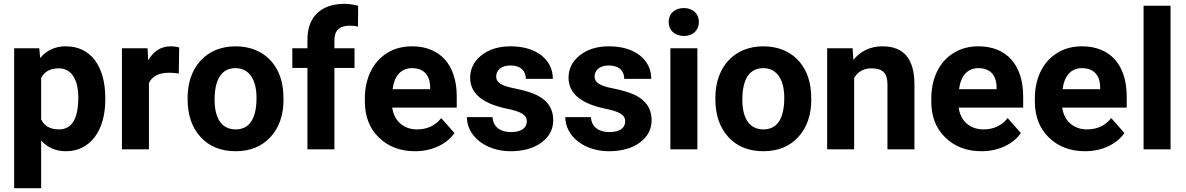

<svg xmlns="http://www.w3.org/2000/svg" viewBox="-20 -780 6197 1003"><path d="M54 203H195V-46C228 -9 272 10 325 10C450 10 530 -96 530 -259V-267C530 -436 453 -538 324 -538C269 -538 224 -518 190 -477L185 -528H54ZM287 -423C352 -423 389 -367 389 -270C389 -159 355 -104 288 -104C243 -104 212 -121 195 -156V-373C212 -406 242 -423 287 -423Z M916 -532C903 -536 888 -538 872 -538C822 -538 783 -514 754 -465L751 -528H617V0H758V-346C775 -382 810 -400 863 -400C878 -400 895 -399 914 -396Z M960 -263C960 -179 983 -113 1028 -64C1073 -15 1134 10 1211 10C1287 10 1348 -15 1393 -64C1438 -113 1461 -178 1461 -259L1460 -295C1455 -370 1430 -429 1385 -473C1340 -516 1281 -538 1210 -538C1058 -538 960 -429 960 -269ZM1101 -259C1101 -371 1141 -424 1210 -424C1279 -424 1320 -368 1320 -269C1320 -154 1279 -104 1211 -104C1140 -104 1101 -159 1101 -259Z M1507 -528V-425H1586V0H1727V-425H1832V-528H1727V-571C1727 -621 1754 -646 1807 -646C1824 -646 1838 -644 1850 -641L1851 -750C1823 -757 1799 -760 1780 -760C1657 -760 1586 -692 1586 -573V-528Z M2148 10C2236 10 2313 -26 2354 -85L2285 -163C2254 -124 2212 -104 2158 -104C2087 -104 2038 -150 2029 -218H2366V-276C2366 -443 2277 -538 2133 -538C2084 -538 2041 -527 2004 -504C1929 -459 1886 -372 1886 -265V-251C1886 -172 1910 -109 1959 -62C2008 -14 2071 10 2148 10ZM2132 -424C2192 -424 2226 -389 2227 -326V-314H2031C2040 -385 2076 -424 2132 -424Z M2732 -146C2732 -113 2705 -90 2650 -90C2593 -90 2556 -117 2553 -168H2419C2419 -71 2515 10 2647 10C2713 10 2767 -5 2808 -35C2849 -65 2870 -104 2870 -152C2870 -219 2833 -267 2758 -294C2734 -303 2704 -311 2669 -318C2598 -332 2572 -349 2572 -380C2572 -413 2599 -438 2646 -438C2702 -438 2727 -408 2727 -368H2868C2868 -418 2848 -459 2808 -491C2767 -522 2714 -538 2647 -538C2584 -538 2534 -522 2495 -491C2456 -460 2436 -421 2436 -374C2436 -293 2499 -240 2624 -213C2700 -198 2732 -181 2732 -146Z M3246 -146C3246 -113 3219 -90 3164 -90C3107 -90 3070 -117 3067 -168H2933C2933 -71 3029 10 3161 10C3227 10 3281 -5 3322 -35C3363 -65 3384 -104 3384 -152C3384 -219 3347 -267 3272 -294C3248 -303 3218 -311 3183 -318C3112 -332 3086 -349 3086 -380C3086 -413 3113 -438 3160 -438C3216 -438 3241 -408 3241 -368H3382C3382 -418 3362 -459 3322 -491C3281 -522 3228 -538 3161 -538C3098 -538 3048 -522 3009 -491C2970 -460 2950 -421 2950 -374C2950 -293 3013 -240 3138 -213C3214 -198 3246 -181 3246 -146Z M3623 -528H3482V0H3623ZM3473 -665C3473 -622 3505 -592 3553 -592C3600 -592 3631 -622 3631 -665C3631 -708 3600 -738 3552 -738C3504 -738 3473 -708 3473 -665Z M3717 -263C3717 -179 3740 -113 3785 -64C3830 -15 3891 10 3968 10C4044 10 4105 -15 4150 -64C4195 -113 4218 -178 4218 -259L4217 -295C4212 -370 4187 -429 4142 -473C4097 -516 4038 -538 3967 -538C3815 -538 3717 -429 3717 -269ZM3858 -259C3858 -371 3898 -424 3967 -424C4036 -424 4077 -368 4077 -269C4077 -154 4036 -104 3968 -104C3897 -104 3858 -159 3858 -259Z M4301 0H4442V-373C4462 -406 4492 -423 4532 -423C4592 -423 4616 -398 4616 -338V0H4757V-341C4756 -472 4702 -538 4590 -538C4527 -538 4476 -514 4438 -467L4434 -528H4301Z M5107 10C5195 10 5272 -26 5313 -85L5244 -163C5213 -124 5171 -104 5117 -104C5046 -104 4997 -150 4988 -218H5325V-276C5325 -443 5236 -538 5092 -538C5043 -538 5000 -527 4963 -504C4888 -459 4845 -372 4845 -265V-251C4845 -172 4869 -109 4918 -62C4967 -14 5030 10 5107 10ZM5091 -424C5151 -424 5185 -389 5186 -326V-314H4990C4999 -385 5035 -424 5091 -424Z M5648 10C5736 10 5813 -26 5854 -85L5785 -163C5754 -124 5712 -104 5658 -104C5587 -104 5538 -150 5529 -218H5866V-276C5866 -443 5777 -538 5633 -538C5584 -538 5541 -527 5504 -504C5429 -459 5386 -372 5386 -265V-251C5386 -172 5410 -109 5459 -62C5508 -14 5571 10 5648 10ZM5632 -424C5692 -424 5726 -389 5727 -326V-314H5531C5540 -385 5576 -424 5632 -424Z M6095 -750H5954V0H6095Z"/></svg>

Font: Noto Sans KR Bold
Style: Regular
Weight: 700
Designer: Ryoko NISHIZUKA  (kana & ideographs); Paul D. Hunt (Latin, Greek & Cyrillic); Wenlong ZHANG  (bopomofo); Sandoll Communi
Foundry: Adobe Systems Incorporated
Version: Version 1.004;PS 1.004;hotconv 1.0.82;makeotf.lib2.5.63406